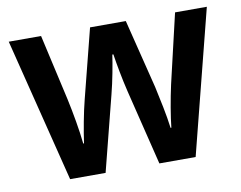

<svg xmlns="http://www.w3.org/2000/svg" viewBox="-64 -629 897 714"><g transform="rotate(-10 384.0 -271.5)"><path d="M413 -285 483 0H620L758 -543H638L577 -282C565 -228 554 -163 550 -123H547C541 -172 527 -236 517 -282L452 -543H317L251 -283C239 -237 226 -166 220 -122H217C212 -172 200 -240 188 -295L132 -543H10L146 0H280L352 -283C365 -333 376 -394 381 -429H385C390 -395 401 -334 413 -285Z"/></g></svg>

Font: Noto Sans Lao Looped SemiCondensed SemiBold
Style: Regular
Weight: 600
Width: 4
Designer: Mark Frömberg, Ben Mitchell
Foundry: The Fontpad Ltd
Version: Version 1.002